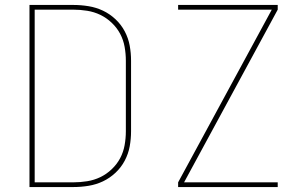

<svg xmlns="http://www.w3.org/2000/svg" viewBox="-20 -755 1240 775"><path d="M99 0V-735H276Q307 -735 337.5 -730Q368 -725 395.5 -712Q423 -699 446 -677.5Q469 -656 483.5 -628.5Q498 -601 503.5 -571Q509 -541 509 -510V-225Q509 -194 503.5 -164Q498 -134 483.5 -106.5Q469 -79 446 -57.5Q423 -36 395.5 -23Q368 -10 337.5 -5Q307 0 276 0ZM120 -19H276Q304 -19 332 -23.5Q360 -28 385 -40Q410 -52 431 -72Q452 -92 465 -116.5Q478 -141 483 -169Q488 -197 488 -225V-510Q488 -538 483 -566Q478 -594 465 -618.5Q452 -643 431 -663Q410 -683 385 -695Q360 -707 332 -711.5Q304 -716 276 -716H120ZM699 0V-19L1077 -716H699V-735H1101V-716L723 -19H1101V0Z"/></svg>

Font: Iosevka Aile Thin
Style: Regular
Weight: 100
Designer: Belleve Invis
Foundry: Belleve Invis
Version: Version 31.1.0; ttfautohint (v1.8.4)